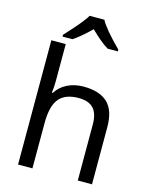

<svg xmlns="http://www.w3.org/2000/svg" viewBox="-138 -1046 894 1134"><g transform="rotate(15 309.0 -479.0)"><path d="M450.2 0V-342.8Q450.2 -408.2 421.1 -440.2Q392.1 -472.2 330.1 -472.2Q248.5 -472.2 210.7 -426.8Q172.9 -381.3 172.9 -276.9V0H85V-759.8H172.9V-537.1Q172.9 -493.2 168 -461.9H173.8Q197.8 -501 241.7 -522.9Q285.6 -544.9 340.8 -544.9Q438.5 -544.9 487.8 -498.3Q537.1 -451.7 537.1 -349.1V0ZM481 -797.9H418.9Q375 -823.7 310.1 -887.7Q246.1 -825.2 203.1 -797.9H143.1V-809.1Q242.7 -915.5 266.1 -958H356Q381.3 -908.7 481 -809.1Z"/></g></svg>

Font: NotoSans
Style: Regular
Weight: 400
Designer: Monotype Design team
Foundry: Monotype Imaging Inc.
Version: Version 1.04